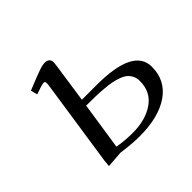

<svg xmlns="http://www.w3.org/2000/svg" viewBox="-115 -581 727 727"><g transform="rotate(-45 248.0 -218.0)"><path d="M87.9 -405.8Q145.5 -429.2 166.3 -436.5Q187 -443.8 199.2 -443.8Q225.1 -443.8 225.1 -419.9Q225.1 -415.5 223.1 -401.9L200.2 -245.1H278.8Q476.1 -245.1 476.1 -146Q476.1 -73.2 417.7 -32.7Q359.4 7.8 256.8 7.8Q216.8 7.8 162.1 0L95.2 4.9L97.2 -19L149.9 -372.1Q151.4 -383.3 150.1 -388.2Q148.9 -393.1 143.1 -393.1Q132.8 -393.1 95.2 -378.9ZM167 -26.9Q206.1 -20 248 -20Q316.4 -20 361.1 -50.8Q405.8 -81.5 405.8 -140.1Q405.8 -155.3 400.1 -167Q394.5 -178.7 385.3 -186.8Q376 -194.8 360.4 -200.7Q344.7 -206.5 328.9 -209.7Q313 -212.9 289.3 -214.8Q265.6 -216.8 245.1 -217.3Q224.6 -217.8 195.8 -217.8Z"/></g></svg>

Font: Dehuti Alt
Style: Italic
Weight: 400
Version: Version 1.2